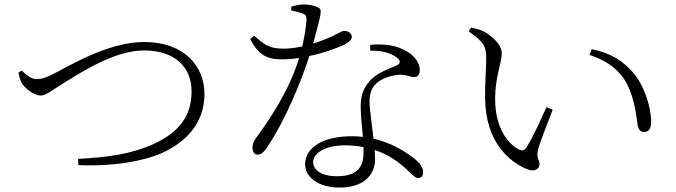

<svg xmlns="http://www.w3.org/2000/svg" viewBox="-20 -803 3040 864"><path d="M78 -486 63 -476C67 -457 71 -439 81 -424C97 -402 135 -373 163 -373C190 -373 218 -401 297 -448C375 -496 508 -576 628 -576C760 -576 842 -507 842 -392C842 -283 789 -209 671 -155C570 -109 463 -95 331 -88L333 -60C491 -53 628 -78 712 -116C822 -167 900 -252 900 -381C900 -503 811 -614 629 -614C483 -614 328 -528 239 -480C182 -450 166 -447 145 -447C125 -447 101 -461 78 -486Z M1616 -141V-121C1616 -61 1598 -10 1497 -10C1424 -10 1389 -39 1389 -74C1389 -111 1439 -149 1532 -149C1562 -149 1590 -146 1616 -141ZM1646 -575C1692 -576 1734 -567 1763 -546C1783 -532 1786 -517 1762 -507C1726 -492 1682 -476 1652 -447C1620 -415 1603 -380 1603 -325C1603 -283 1609 -235 1613 -187C1597 -189 1580 -190 1563 -190C1434 -190 1353 -139 1353 -64C1353 -9 1407 41 1509 41C1608 41 1668 -8 1668 -89L1666 -128C1727 -108 1776 -74 1818 -33C1835 -17 1847 -2 1863 -2C1878 -2 1884 -13 1884 -29C1884 -50 1868 -75 1823 -105C1784 -133 1729 -163 1661 -179C1654 -240 1644 -307 1643 -336C1642 -373 1648 -403 1672 -426C1695 -449 1732 -461 1768 -466C1809 -470 1823 -456 1843 -456C1860 -456 1869 -468 1869 -488C1869 -524 1840 -563 1782 -586C1743 -602 1694 -606 1646 -601ZM1291 -756C1306 -753 1325 -748 1340 -743C1357 -737 1360 -730 1359 -709C1357 -683 1350 -635 1340 -594C1316 -589 1286 -584 1257 -584C1188 -584 1167 -605 1124 -642L1106 -627C1139 -565 1172 -536 1245 -536C1271 -536 1299 -538 1326 -542C1281 -394 1193 -265 1133 -183C1121 -167 1116 -154 1116 -139C1116 -124 1123 -107 1140 -107C1157 -107 1167 -120 1179 -136C1262 -256 1337 -441 1372 -551C1439 -565 1498 -587 1529 -602C1539 -607 1563 -620 1563 -637C1563 -650 1551 -664 1529 -664C1510 -664 1491 -639 1389 -607C1427 -745 1430 -759 1414 -768C1397 -778 1369 -783 1346 -783C1329 -783 1308 -778 1291 -773Z M2168 -535C2168 -496 2162 -431 2163 -361C2165 -163 2271 -77 2348 -43C2385 -27 2408 -42 2408 -65C2408 -84 2391 -91 2402 -132C2409 -161 2443 -246 2467 -309L2439 -321C2412 -260 2378 -185 2348 -138C2339 -125 2329 -123 2314 -131C2269 -154 2208 -223 2208 -359C2208 -456 2238 -520 2238 -564C2238 -604 2188 -646 2155 -662C2138 -670 2123 -674 2100 -679L2089 -662C2164 -610 2168 -589 2168 -535ZM2633 -556C2697 -534 2751 -503 2788 -448C2833 -379 2843 -287 2849 -243C2852 -221 2862 -209 2877 -209C2898 -209 2910 -222 2910 -256C2910 -321 2879 -423 2823 -483C2781 -528 2735 -562 2643 -582Z"/></svg>

Font: Noto Serif KR Light
Style: Regular
Weight: 300
Designer: Ryoko NISHIZUKA 西塚涼子 (kana & ideographs); Frank Grießhammer (Latin, Greek & Cyrillic); Wenlong ZHANG 张文龙 (bopomofo); San
Foundry: Adobe
Version: Version 2.001;hotconv 1.1.0;makeotfexe 2.6.0